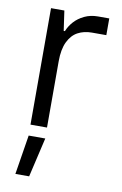

<svg xmlns="http://www.w3.org/2000/svg" viewBox="-85 -570 538 845"><g transform="rotate(10 184.0 -148.0)"><path d="M145.5 -431.6H150.9Q159.7 -454.1 177.7 -474.4Q195.8 -494.6 222.9 -507.6Q250 -520.5 283.2 -520.5H333.5V-445.8H268.6Q233.9 -445.8 206.5 -431.2Q179.2 -416.5 163.1 -383.1Q147 -349.6 147 -296.4ZM145.5 -431.6 147 -302.7V0H73.2V-520.5H132.8ZM147.9 48.8 106.9 225.1H45.4L73.7 48.8Z"/></g></svg>

Font: Wand UI Pro
Style: Regular
Weight: 400
Designer: Andreas Faust
Version: Version 1.003;FEAKit 1.0